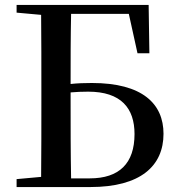

<svg xmlns="http://www.w3.org/2000/svg" viewBox="-20 -755 715 775"><path d="M535 -540H583L580 -735H47V-704L146 -695C147 -596 147 -496 147 -396V-349C147 -245 147 -142 146 -41L47 -32V0H345C547 0 640 -85 640 -215C640 -336 555 -420 351 -420C321 -420 292 -419 265 -416C265 -510 265 -605 267 -699H500ZM267 -35C265 -140 265 -245 265 -350V-382C288 -384 311 -385 336 -385C469 -385 523 -318 523 -214C523 -96 462 -35 342 -35Z"/></svg>

Font: Noto Serif CJK HK SemiBold
Style: Regular
Weight: 600
Designer: Ryoko NISHIZUKA 西塚涼子 (kana & ideographs); Frank Grießhammer (Latin, Greek & Cyrillic); Wenlong ZHANG 张文龙 (bopomofo); San
Foundry: Adobe
Version: Version 2.001;hotconv 1.1.0;makeotfexe 2.6.0